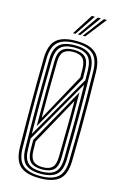

<svg xmlns="http://www.w3.org/2000/svg" viewBox="-143 -1030 707 1099"><g transform="rotate(15 210.0 -481.0)"><path d="M209.8 6.8Q128.2 6.8 92.4 -26.4Q56.5 -59.5 55.2 -135.8Q54 -211.2 53.5 -276.1Q53 -341 53 -402.2Q53 -463.5 53.5 -527.2Q54 -591 55.2 -664Q56.5 -740.5 92.4 -773.6Q128.2 -806.8 209.8 -806.8Q289.2 -806.8 325.9 -774.1Q362.5 -741.5 364.2 -664.2Q366 -577.2 366.8 -494Q367.5 -410.8 366.9 -323.1Q366.2 -235.5 364.2 -135.5Q362.5 -56.8 325.1 -25Q287.8 6.8 209.8 6.8ZM209.8 -6.2Q279.5 -6.2 313.2 -35.1Q347 -64 348.2 -136Q350 -227.8 350.8 -311Q351.5 -394.2 350.9 -479.8Q350.2 -565.2 348.2 -663.8Q347 -734.8 313.8 -764.2Q280.5 -793.8 209.8 -793.8Q136.5 -793.8 104.4 -763.4Q72.2 -733 71 -663.8Q69.5 -583.5 68.9 -506.1Q68.2 -428.8 68.6 -339.8Q69 -250.8 71 -136Q72 -63.8 106 -35Q140 -6.2 209.8 -6.2ZM209.8 -19.2Q145.2 -19.2 116.5 -46.4Q87.8 -73.5 86.8 -136Q85.8 -211.2 85.1 -276.1Q84.5 -341 84.5 -402.1Q84.5 -463.2 85.1 -527Q85.8 -590.8 86.8 -663.8Q87.8 -726.2 116.4 -753.5Q145 -780.8 209.8 -780.8Q272 -780.8 301.5 -754.2Q331 -727.8 332.5 -663.2Q335.2 -539.5 335.5 -411.9Q335.8 -284.2 332.5 -136.2Q331 -71 300.9 -45.1Q270.8 -19.2 209.8 -19.2ZM101.2 -226.5 317.8 -603.2Q317.5 -618 317.2 -633.1Q317 -648.2 316.8 -663Q315.2 -721 289.4 -744.2Q263.5 -767.5 209.8 -767.5Q153.5 -767.5 128.6 -743.4Q103.8 -719.2 102.8 -663.2Q101.2 -580.2 100.6 -508.9Q100 -437.5 100.1 -369.1Q100.2 -300.8 101.2 -226.5ZM116.8 -276.2Q116 -367.8 116.4 -469.2Q116.8 -570.8 118.5 -663.2Q119.2 -714 141.8 -734.2Q164.2 -754.5 209.8 -754.5Q255.8 -754.5 277.8 -733.9Q299.8 -713.2 300.8 -662.8Q301.2 -648.5 301.4 -634.8Q301.5 -621 301.8 -607.8ZM131.8 -330 285.8 -611.2Q285.5 -623.2 285.4 -639.8Q285.2 -656.2 285 -661.2Q284.2 -705.8 265.9 -723.6Q247.5 -741.5 209.8 -741.5Q171.8 -741.5 153.4 -723.9Q135 -706.2 134.2 -662.2Q132.8 -575.8 132 -493Q131.2 -410.2 131.8 -330ZM209.8 -32.5Q262.2 -32.5 288.8 -55.1Q315.2 -77.8 316.8 -136.8Q318.8 -252.8 319.2 -358.8Q319.8 -464.8 318 -577L101.5 -199.2Q101.8 -183.8 102.1 -167.8Q102.5 -151.8 102.8 -136.2Q103.8 -80.8 128.6 -56.6Q153.5 -32.5 209.8 -32.5ZM209.8 -45.5Q163 -45.5 141.2 -66.1Q119.5 -86.8 118.5 -136.2Q118.2 -148 118.1 -164.6Q118 -181.2 117.8 -195.5L303.2 -527.2Q304 -444.8 303.5 -347.2Q303 -249.8 300.8 -137Q299.8 -85.5 277.2 -65.5Q254.8 -45.5 209.8 -45.5ZM209.8 -58.5Q247.5 -58.5 265.9 -76.2Q284.2 -94 285 -138.5Q286.2 -217.5 287.5 -303.6Q288.8 -389.8 288.2 -471.8L133.5 -191.2Q133.8 -179.8 133.9 -167.2Q134 -154.8 134.2 -137.2Q135 -95 152.8 -76.8Q170.5 -58.5 209.8 -58.5ZM179.5 -845 258.2 -967.8H276.5L194.2 -845ZM237.2 -845 329.8 -967.8H347.8L252 -845ZM208.5 -845 294 -967.8H312.2L223 -845Z"/></g></svg>

Font: Big Shoulders Inline Text
Style: Regular
Weight: 400
Designer: Patric King
Foundry: XO Type Co
Version: Version 1.000